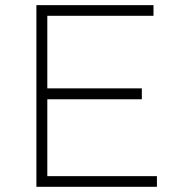

<svg xmlns="http://www.w3.org/2000/svg" viewBox="-20 -719 687 739"><path d="M120.1 0V-699.2H570.8V-658.2H162.1V-378.9H525.9V-336.9H162.1V-41H584V0Z"/></svg>

Font: Montserrat Ultra Light
Style: Regular
Weight: 200
Designer: Julieta Ulanovsky
Foundry: Julieta Ulanovsky
Version: Version 3.001;PS 003.001;hotconv 1.0.70;makeotf.lib2.5.58329